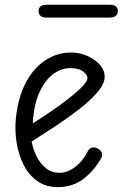

<svg xmlns="http://www.w3.org/2000/svg" viewBox="-20 -756 524 786"><path d="M216 10Q167.5 10 132.8 -14.8Q98 -39.5 77 -80.8Q56 -122 48 -172Q40 -222 45 -272Q54.5 -360 86.8 -419.8Q119 -479.5 167 -510.2Q215 -541 270.5 -541Q306.5 -541 338 -527Q369.5 -513 389 -490.5Q408.5 -468 408.5 -442Q408.5 -413.5 379.8 -379.5Q351 -345.5 305.5 -310Q260 -274.5 208 -240.2Q156 -206 109.5 -176.5Q115.5 -144.5 130.2 -115Q145 -85.5 168.5 -67Q192 -48.5 224 -48.5Q255.5 -48.5 287.2 -72.2Q319 -96 341 -139.5Q346 -149 357.5 -151.8Q369 -154.5 381.5 -147Q394 -140.5 397 -129.5Q400 -118.5 394.5 -109Q366 -58 322.2 -24Q278.5 10 216 10ZM114 -251Q149.5 -273 188.5 -299.8Q227.5 -326.5 261.5 -353Q295.5 -379.5 316.8 -401.5Q338 -423.5 338 -435.5Q338 -449 321 -463Q304 -477 267.5 -477Q230 -477 197.5 -452.5Q165 -428 143 -381.5Q121 -335 115.5 -269ZM171 -684Q152.5 -684 145.2 -691.8Q138 -699.5 138 -710.5Q138 -721.5 145.2 -729Q152.5 -736.5 171 -736.5H429.5Q447.5 -736.5 455 -729Q462.5 -721.5 462.5 -710.5Q462.5 -700 454.8 -692Q447 -684 429.5 -684Z"/></svg>

Font: Edu SA Hand
Style: Regular
Weight: 400
Designer: Tina and Corey Anderson, Eben Sorkin, Mirko Velimirovic
Foundry: Google for Education
Version: Version 2.000